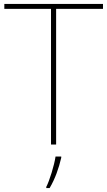

<svg xmlns="http://www.w3.org/2000/svg" viewBox="-20 -734 545 975"><path d="M265 0V-689H503V-714H2V-689H239V0ZM291 67V61H262C256 104 231 185 215 215V221H232C260 174 279 119 291 67Z"/></svg>

Font: Noto Sans Telugu Thin
Style: Regular
Weight: 100
Designer: Jelle Bosma - Monotype Design Team
Foundry: Monotype Imaging Inc.
Version: Version 2.005